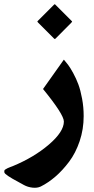

<svg xmlns="http://www.w3.org/2000/svg" viewBox="-45 -614 441 900"><path d="M215.3 -591.3 290.5 -516.1Q293 -514.2 293 -512.9Q293 -511.7 290 -508.3L215.8 -433.6Q211.9 -429.2 208 -433.6L134.3 -507.3Q130.4 -511.2 130.1 -512.5Q129.9 -513.7 132.8 -516.6L207.5 -591.3Q209 -592.8 210 -593.5Q210.9 -594.2 211.9 -594Q212.9 -593.8 213.4 -593.3Q213.9 -592.8 215.3 -591.3ZM254.4 -334.5Q264.2 -323.2 274.2 -310.1Q284.2 -296.9 298.1 -271.5Q312 -246.1 322.3 -218.5Q332.5 -190.9 339.8 -151.4Q347.2 -111.8 347.2 -69.8Q347.2 -8.3 328.4 47.6Q309.6 103.5 278.8 144.3Q248 185.1 214.6 213.9Q181.2 242.7 146 260.3Q129.4 268.1 107.4 265.6Q85.4 263.2 67.4 253.4L14.2 224.1Q1.5 216.8 -7.1 210.9Q-15.6 205.1 -20.3 200.7Q-24.9 196.3 -24.9 191.9Q-24.9 187.5 -24.4 185.1Q-23.9 182.6 -18.1 179.2Q-12.2 175.8 -9.3 174.3Q-6.3 172.9 2.9 169.2Q12.2 165.5 15.1 164.6Q114.3 123.5 184.3 63.5Q254.4 3.4 254.4 -44.4Q254.4 -77.1 156.7 -196.8Z"/></svg>

Font: Sahel FD-WOL
Style: Bold-FD-WOL
Weight: 700
Foundry: Saber Rastikerdar (saber.rastikerdar@gmail.com)
Version: Version 2.0.2